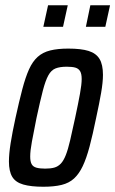

<svg xmlns="http://www.w3.org/2000/svg" viewBox="-20 -703 439 731"><path d="M145 8Q98 8 68.5 -0.5Q39 -9 26.5 -30Q14 -51 14 -88Q14 -117 20.5 -158Q27 -199 39 -254Q53 -318 65 -363.5Q77 -409 90.5 -439Q104 -469 123.5 -486.5Q143 -504 171.5 -511Q200 -518 240 -518Q289 -518 317.5 -509Q346 -500 359 -478.5Q372 -457 372 -418Q372 -390 365 -349.5Q358 -309 346 -254Q333 -190 321 -145Q309 -100 295 -70.5Q281 -41 262 -23.5Q243 -6 214.5 1Q186 8 145 8ZM152 -61Q173 -61 187 -65Q201 -69 211.5 -80Q222 -91 230.5 -112.5Q239 -134 247 -168.5Q255 -203 266 -254Q278 -310 284.5 -346Q291 -382 291 -402Q291 -422 285 -432Q279 -442 267 -445.5Q255 -449 234 -449Q208 -449 191.5 -442.5Q175 -436 164 -416Q153 -396 143 -357.5Q133 -319 119 -254Q108 -199 101.5 -164Q95 -129 95 -107Q95 -88 100.5 -78Q106 -68 119 -64.5Q132 -61 152 -61ZM307 -601 324 -683H399L381 -601ZM145 -601 163 -683H238L220 -601Z"/></svg>

Font: Saira ExtraCondensed Medium
Style: Italic
Weight: 500
Width: 2
Italic angle: -12°
Designer: Hector Gatti with collaboration of the Omnibus-Type team
Foundry: Omnibus-Type
Version: Version 1.101